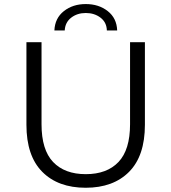

<svg xmlns="http://www.w3.org/2000/svg" viewBox="-20 -905 832 932"><path d="M395.9 6.4Q261.8 6.4 185.1 -71Q108.3 -148.4 108.3 -299.2V-700H181.6V-301.9Q181.6 -177.8 237.7 -118.7Q293.9 -59.6 396.4 -59.6Q499 -59.6 555.2 -118.7Q611.3 -177.8 611.3 -301.9V-700H683.4V-299.2Q683.4 -148.4 606.7 -71Q529.9 6.4 395.9 6.4ZM244 -757Q246.6 -816.8 290 -851Q333.4 -885.3 396.4 -885.3Q459.5 -885.3 503.1 -851Q546.7 -816.8 548.8 -757H498.7Q497.7 -796.5 468 -819.2Q438.3 -841.9 396.4 -841.9Q355 -841.9 325.6 -819.2Q296.2 -796.5 294.2 -757Z"/></svg>

Font: Montserrat Thin
Style: Regular
Weight: 100
Designer: Julieta Ulanovsky
Foundry: Julieta Ulanovsky
Version: Version 9.000